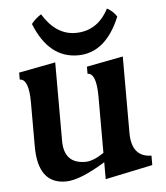

<svg xmlns="http://www.w3.org/2000/svg" viewBox="-51 -738 689 799"><g transform="rotate(-5 293.0 -338.5)"><path d="M358.4 14.6V-56.2Q251.5 9.8 192.4 9.8Q76.2 9.8 76.2 -147V-330.1Q76.2 -429.2 38.1 -429.2V-458.5L191.4 -487.8V-160.2Q191.4 -64.5 280.8 -64.5Q313.5 -64.5 358.4 -95.2V-330.1Q358.4 -428.7 321.3 -428.7V-458.5L473.6 -487.8V-168.9Q473.6 -67.4 556.6 -66.4V-26.9ZM288.6 -508.8Q167 -508.8 108.9 -655.3Q125 -676.3 149.9 -692.4Q205.1 -602.5 286.6 -602.5Q378.9 -602.5 425.3 -692.4Q450.7 -678.7 465.3 -655.3Q404.8 -508.8 288.6 -508.8Z"/></g></svg>

Font: Kelvinch
Style: Bold
Weight: 700
Designer: Paul James Miller
Foundry: High-Logic / Made with FontCreator
Version: Version 3.501;March 28, 2021;FontCreator 13.0.0.2683 64-bit